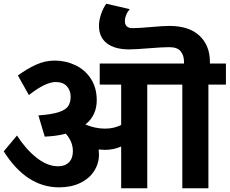

<svg xmlns="http://www.w3.org/2000/svg" viewBox="-20 -1010 1232 1030"><path d="M1192 -556H1098V0H958V-556H770V0H630V-224Q589 -206 543 -206Q531 -206 509 -208Q511 -192 511 -182Q511 -133 485 -92.5Q459 -52 410.5 -28.5Q362 -5 297 -5Q122 -5 0 -198L71 -283Q118 -210 176 -164Q234 -118 292 -118Q329 -118 350 -139.5Q371 -161 371 -199Q371 -250 333 -293Q287 -280 220 -277L186 -391Q258 -396 295.5 -408.5Q333 -421 346 -441Q359 -461 359 -491Q359 -525 338.5 -547.5Q318 -570 279 -570Q224 -570 135 -500L76 -605Q125 -641 173.5 -663Q222 -685 273 -685Q332 -685 384 -660.5Q436 -636 467.5 -587.5Q499 -539 499 -472Q499 -391 438 -342Q491 -320 543 -320Q593 -320 630 -340V-556H515V-669H967V-680Q967 -713 949 -735Q931 -757 888 -757Q852 -757 778 -751Q706 -745 673 -745Q596 -745 553.5 -777.5Q511 -810 511 -871Q511 -901 522 -933.5Q533 -966 550 -990L676 -961Q650 -930 650 -897Q650 -859 691 -859Q724 -859 790 -865Q858 -871 888 -871Q994 -871 1050 -818.5Q1106 -766 1106 -679V-669H1192Z"/></svg>

Font: Martel Sans ExtraBold
Style: Regular
Weight: 800
Designer: Dan Reynolds and Mathieu Réguer
Foundry: Dan Reynolds and Mathieu Réguer
Version: Version 1.002; ttfautohint (v1.1) -l 5 -r 5 -G 72 -x 0 -D la